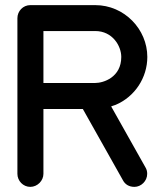

<svg xmlns="http://www.w3.org/2000/svg" viewBox="-20 -729 646 749"><path d="M149.4 -506.8V-607.9H351.6C418.9 -607.9 453.1 -549.8 453.1 -506.8C453.1 -427.2 383.3 -405.3 351.6 -405.3H149.4ZM413.6 -314C415 -314.5 417.5 -314.9 420.4 -316.4C423.3 -317.4 426.8 -318.4 430.7 -319.8C506.3 -351.6 554.7 -426.3 554.7 -506.8C554.7 -614.7 465.3 -709 351.6 -709H98.1C69.8 -709 47.9 -685.5 47.9 -658.2V-354.5V-50.8C47.9 -23.4 70.3 0 98.1 0C126.5 0 149.4 -24.4 149.4 -50.8V-303.7H303.2L459.5 -25.9C467.8 -9.8 483.4 0 504.4 0C530.3 0 554.2 -22.5 554.2 -50.8C554.2 -60.1 552.2 -67.9 547.9 -75.2Z"/></svg>

Font: LOB TGL 0-17
Style: Regular
Weight: 400
Designer: Peter Wiegel + adaptations and expanded glyphset by Studio LOB
Foundry: Peter Wiegel + adaptations and expanded glyphset by Studio LOB
Version: Version 1.003;Glyphs 3.1.2 (3151)